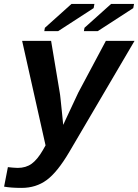

<svg xmlns="http://www.w3.org/2000/svg" viewBox="-41 -733 693 961"><path d="M66.9 207.5Q14.6 207.5 -20.5 201.2L-1.5 103.5L22.9 106L47.4 107.4Q88.9 107.4 117.7 86.4Q146.5 65.4 173.8 18.1L187 -5.4L69.8 -528.3H214.8L257.8 -271Q258.8 -266.6 259.8 -258.1Q260.7 -249.5 261.7 -241.5Q262.7 -233.4 269 -171.6Q275.4 -109.9 275.4 -107.9L283.7 -126L350.6 -269L488.8 -528.3H632.3L305.7 27.8Q246.1 128.9 192.6 168.2Q139.2 207.5 66.9 207.5ZM250 -577.1H180.7L183.6 -593.8L316.9 -713.4H431.6L427.7 -692.4ZM448.2 -577.1H378.9L381.8 -593.8L515.1 -713.4H629.9L626 -692.4Z"/></svg>

Font: Cousine
Style: Bold Italic
Weight: 700
Italic angle: -12°
Monospace: yes
Designer: Steve Matteson
Foundry: Ascender Corporation
Version: Version 1.20